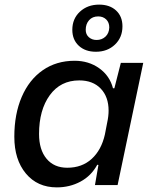

<svg xmlns="http://www.w3.org/2000/svg" viewBox="-20 -801 656 831"><path d="M42 -209Q42 -307 74 -381.5Q106 -456 165 -497Q224 -538 303 -538Q364 -538 409.5 -505.5Q455 -473 469 -419H475L503 -529H600L489 0H391L406 -87L401 -88Q375 -40 328.5 -15Q282 10 226 10Q142 10 92 -50Q42 -110 42 -209ZM434 -219 444 -271Q450 -298 450 -322Q450 -382 416 -417.5Q382 -453 323 -453Q242 -453 195.5 -389Q149 -325 149 -221Q149 -153 181.5 -114Q214 -75 271 -75Q335 -75 377 -113.5Q419 -152 434 -219ZM293 -672Q293 -720 326 -750.5Q359 -781 409 -781Q455 -781 482.5 -755.5Q510 -730 510 -687Q510 -639 477.5 -608Q445 -577 395 -577Q349 -577 321 -603Q293 -629 293 -672ZM453 -682Q453 -704 439.5 -717Q426 -730 405 -730Q380 -730 365.5 -713.5Q351 -697 351 -672Q351 -652 364.5 -640Q378 -628 398 -628Q421 -628 436.5 -642.5Q452 -657 453 -682Z"/></svg>

Font: Mona Sans Medium
Style: Italic
Weight: 500
Italic angle: -11.7°
Designer: Deni Anggara
Foundry: GitHub
Version: Version 2.000